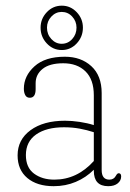

<svg xmlns="http://www.w3.org/2000/svg" viewBox="-20 -630 448 660"><path d="M40.5 -96Q40.5 -150 85 -182.5Q129.5 -215 203.5 -215Q227 -215 253.8 -211Q280.5 -207 302.5 -200V-302.5Q302.5 -356.5 274 -384.5Q245.5 -412.5 197.5 -412.5Q150.5 -412.5 126.5 -393.2Q102.5 -374 102.5 -344V-323.5Q102.5 -294 82.5 -294Q71.5 -294 66.8 -303Q62 -312 62 -325Q62 -369 98.5 -402Q135 -435 203 -435Q258.5 -435 294 -402.5Q329.5 -370 329.5 -310V-45.5Q329.5 -12.5 356 -12.5Q371.5 -12.5 378.5 -26Q383 -34.5 388 -34.5Q396.5 -34.5 396.5 -23.5Q396.5 -9.5 384.8 0.2Q373 10 352 10Q302.5 10 302.5 -43V-46.5Q275.5 -19.5 240.5 -4.8Q205.5 10 164.5 10Q107.5 10 74 -18Q40.5 -46 40.5 -96ZM69 -97Q69 -54 97 -33.2Q125 -12.5 166.5 -12.5Q245 -12.5 302.5 -76.5V-175.5Q279.5 -183 254 -187.8Q228.5 -192.5 200 -192.5Q139.5 -192.5 104.2 -167.8Q69 -143 69 -97ZM192.5 -458Q162 -458 140.8 -480.8Q119.5 -503.5 119.5 -535Q119.5 -565.5 140.8 -588Q162 -610.5 192.5 -610.5Q222.5 -610.5 243.8 -588Q265 -565.5 265 -535Q265 -503.5 243.8 -480.8Q222.5 -458 192.5 -458ZM192 -589Q171.5 -589 156.5 -573Q141.5 -557 141.5 -535Q141.5 -512 156.5 -495.8Q171.5 -479.5 192 -479.5Q213.5 -479.5 228.2 -495.8Q243 -512 243 -535Q243 -557 228.2 -573Q213.5 -589 192 -589Z"/></svg>

Font: Fraunces 144pt S100 Thin
Style: Regular
Weight: 100
Version: Version 1.000; ttfautohint (v1.8.3)